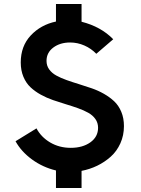

<svg xmlns="http://www.w3.org/2000/svg" viewBox="-20 -852 699 953"><path d="M595.2 -226.1Q595.2 -179.7 577.4 -140.4Q559.6 -101.1 529.5 -74.2Q499.5 -47.4 462.6 -29.5Q425.8 -11.7 384.8 -3.9V81.1H257.8V-5.9Q192.4 -21.5 138.9 -60.5Q85.4 -99.6 57.1 -150.9L161.1 -214.8Q184.1 -171.4 229.2 -144.8Q274.4 -118.2 331.1 -118.2Q390.1 -118.2 428.5 -145.5Q466.8 -172.9 466.8 -217.8Q466.8 -242.2 453.6 -261Q440.4 -279.8 418.2 -292.2Q396 -304.7 367.2 -314.9Q338.4 -325.2 306.6 -334.7Q274.9 -344.2 243.2 -355.2Q211.4 -366.2 182.6 -382.1Q153.8 -397.9 131.6 -418.7Q109.4 -439.5 96.2 -470.9Q83 -502.4 83 -542Q83 -623 132.6 -676Q182.1 -729 257.8 -745.1V-832H384.8V-744.1Q481 -719.7 542 -657.2L458 -585Q432.6 -611.3 398.7 -626.2Q364.7 -641.1 328.1 -641.1Q278.3 -641.1 244.6 -616Q210.9 -590.8 210.9 -549.8Q210.9 -525.9 224.1 -507.6Q237.3 -489.3 259.5 -477.1Q281.7 -464.8 310.5 -454.6Q339.4 -444.3 371.3 -434.6Q403.3 -424.8 435.1 -413.8Q466.8 -402.8 495.6 -386.5Q524.4 -370.1 546.6 -349.4Q568.8 -328.6 582 -297.1Q595.2 -265.6 595.2 -226.1Z"/></svg>

Font: Orkney
Style: Bold
Weight: 700
Designer: Samuel Oakes and Alfredo Marco Pradil
Foundry: Alfredo Marco Pradil
Version: 1.0